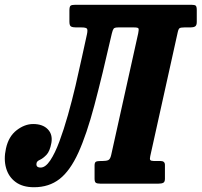

<svg xmlns="http://www.w3.org/2000/svg" viewBox="-57 -770 845 805"><path d="M-32 -147.5Q-21 -198 12.8 -224Q46.5 -250 82 -250Q122 -250 143.2 -228.2Q164.5 -206.5 158.5 -171Q152 -135.5 137.8 -120.8Q123.5 -106 110.8 -100.2Q98 -94.5 96.5 -87Q92 -67.5 113.5 -67.5Q133.5 -67.5 153.5 -97.2Q173.5 -127 192 -176.8Q210.5 -226.5 227.8 -287.5Q245 -348.5 259.8 -411.2Q274.5 -474 286.5 -530.2Q298.5 -586.5 307.5 -626Q311.5 -644.5 307.5 -649.8Q303.5 -655 285 -655H262Q248 -655 241 -658.8Q234 -662.5 234 -679.5V-725.5Q234 -742 238.8 -746Q243.5 -750 259.5 -750H745Q759.5 -750 763.8 -746Q768 -742 768 -727.5V-678Q768 -663.5 761 -659.2Q754 -655 741.5 -655H715.5Q701 -655 696 -651.8Q691 -648.5 688 -634L573 -115.5Q570 -103 573.2 -99Q576.5 -95 588 -95H616Q634.5 -95 634.5 -78.5V-20.5Q634.5 -7.5 627.8 -3.8Q621 0 607.5 0H363.5Q350 0 344.8 -3.8Q339.5 -7.5 339.5 -21V-76Q339.5 -88.5 345 -91.8Q350.5 -95 366 -95H372.5Q388 -95 396.5 -98.5Q405 -102 409 -119.5L522.5 -630.5Q525.5 -645.5 523.8 -650.2Q522 -655 506 -655H438.5Q423.5 -655 419.5 -649.8Q415.5 -644.5 412 -630Q371.5 -452 338.8 -328.8Q306 -205.5 271.5 -129.8Q237 -54 192.8 -19.5Q148.5 15 85.5 15Q38 15 8.5 -6.8Q-21 -28.5 -31.5 -65.5Q-42 -102.5 -32 -147.5Z"/></svg>

Font: Besley* Condensed
Style: Bold Italic
Weight: 700
Width: 3
Italic angle: -13°
Designer: Owen Earl
Foundry: indestructible type*
Version: Version 3.000; ttfautohint (v1.8.3)